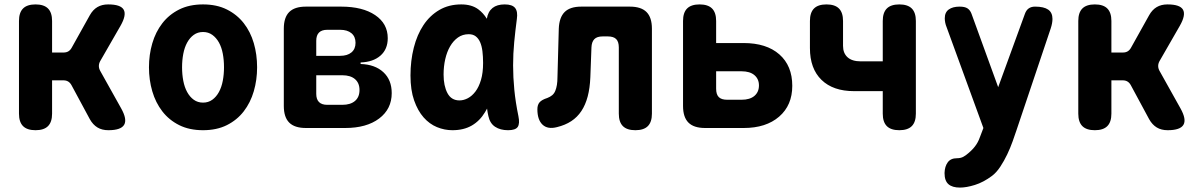

<svg xmlns="http://www.w3.org/2000/svg" viewBox="-20 -580 5440 870"><path d="M141 10Q103 10 84.5 -8.5Q66 -27 66 -65V-485Q66 -523 84.5 -541.5Q103 -560 141 -560Q179 -560 197.5 -541.5Q216 -523 216 -485V-342H268Q281 -342 290 -347.5Q299 -353 305 -364L387 -511Q401 -536 421.5 -548Q442 -560 470 -560Q527 -560 540.5 -536Q554 -512 526 -463L434 -303Q428 -292 428 -281Q428 -270 434 -259L529 -89Q557 -39 542.5 -14.5Q528 10 471 10Q442 10 421.5 -2.5Q401 -15 387 -40L304 -194Q298 -205 289 -210.5Q280 -216 267 -216H216V-65Q216 -27 197.5 -8.5Q179 10 141 10Z M900 10Q838 10 792 -13Q746 -36 715.5 -75.5Q685 -115 670 -166.5Q655 -218 655 -275Q655 -332 670 -383.5Q685 -435 715.5 -474.5Q746 -514 792 -537Q838 -560 900 -560Q962 -560 1008 -537Q1054 -514 1084.5 -475Q1115 -436 1130 -384.5Q1145 -333 1145 -275Q1145 -218 1130 -166.5Q1115 -115 1084.5 -75.5Q1054 -36 1008 -13Q962 10 900 10ZM900 -115Q924 -115 942 -128Q960 -141 972 -163Q984 -185 989.5 -214Q995 -243 995 -275Q995 -308 989.5 -337Q984 -366 972 -387.5Q960 -409 942 -422Q924 -435 900 -435Q876 -435 858 -422Q840 -409 828 -387Q816 -365 810.5 -336Q805 -307 805 -275Q805 -243 810.5 -214Q816 -185 828 -163Q840 -141 858 -128Q876 -115 900 -115Z M1366 0Q1315 0 1290.5 -24.5Q1266 -49 1266 -100V-450Q1266 -501 1290.5 -525.5Q1315 -550 1366 -550H1526Q1623 -550 1680 -511.5Q1737 -473 1737 -407Q1737 -357 1704 -328Q1671 -299 1614 -297V-290Q1679 -288 1717 -253Q1755 -218 1755 -158Q1755 -86 1698 -43Q1641 0 1544 0ZM1413 -239V-155Q1413 -130 1425.5 -117.5Q1438 -105 1463 -105H1531Q1568 -105 1588.5 -122.5Q1609 -140 1609 -172Q1609 -204 1588.5 -221.5Q1568 -239 1531 -239ZM1463 -445Q1438 -445 1425.5 -432.5Q1413 -420 1413 -395V-327H1521Q1554 -327 1572.5 -342.5Q1591 -358 1591 -386Q1591 -414 1572.5 -429.5Q1554 -445 1521 -445Z M2030 10Q1994 10 1960 -4Q1926 -18 1899.5 -48Q1873 -78 1856.5 -125Q1840 -172 1840 -238Q1840 -305 1855 -364Q1870 -423 1899 -466.5Q1928 -510 1971 -535Q2014 -560 2070 -560Q2117 -560 2147 -538Q2170 -521 2186 -495Q2191 -527 2212 -544Q2232 -560 2267 -560Q2301 -560 2314 -544Q2327 -528 2322 -494Q2315 -441 2310 -389Q2305 -337 2305 -283.5Q2305 -230 2310.5 -173.5Q2316 -117 2329 -54Q2336 -20 2326 -5Q2316 10 2282 10Q2247 10 2223.5 -5.5Q2200 -21 2193 -54Q2189 -71 2187 -88Q2182 -79 2178 -72Q2154 -32 2117.5 -11Q2081 10 2030 10ZM2062 -125Q2081 -125 2100 -135Q2119 -145 2134.5 -165.5Q2150 -186 2159.5 -218Q2169 -250 2169 -295Q2169 -324 2166 -348Q2163 -372 2155.5 -389Q2148 -406 2135.5 -415.5Q2123 -425 2104 -425Q2076 -425 2055 -410Q2034 -395 2019.5 -370Q2005 -345 1997.5 -312Q1990 -279 1990 -242Q1990 -191 2007.5 -158Q2025 -125 2062 -125Z M2512 -450Q2514 -501 2538.5 -525.5Q2563 -550 2614 -550H2834Q2885 -550 2909.5 -525.5Q2934 -501 2934 -450V-65Q2934 -27 2915.5 -8.5Q2897 10 2859 10Q2821 10 2802.5 -8.5Q2784 -27 2784 -65V-365Q2784 -391 2772 -403Q2760 -415 2734 -415H2711Q2685 -415 2673 -402.5Q2661 -390 2660 -365L2655 -230Q2653 -181 2643 -143Q2633 -105 2614.5 -77Q2596 -49 2568.5 -31Q2541 -13 2504 -4Q2462 7 2438.5 -15Q2415 -37 2415 -85Q2415 -105 2425 -116.5Q2435 -128 2460 -136Q2473 -141 2482 -148.5Q2491 -156 2496 -168Q2501 -180 2503.5 -195.5Q2506 -211 2506 -230Z M3175 0Q3124 0 3099.5 -24.5Q3075 -49 3075 -100V-485Q3075 -523 3093.5 -541.5Q3112 -560 3150 -560Q3188 -560 3206.5 -541.5Q3225 -523 3225 -485V-385H3349Q3453 -385 3511.5 -333.5Q3570 -282 3570 -191Q3570 -103 3510.5 -51.5Q3451 0 3350 0ZM3225 -178Q3225 -152 3237 -140Q3249 -128 3275 -128H3340Q3378 -128 3398.5 -145.5Q3419 -163 3419 -193Q3419 -222 3398.5 -239.5Q3378 -257 3340 -257H3225Z M4055 10Q4017 10 3998.5 -8.5Q3980 -27 3980 -65V-167H3850Q3755 -167 3702.5 -218Q3650 -269 3650 -362V-485Q3650 -523 3668.5 -541.5Q3687 -560 3725 -560Q3763 -560 3781.5 -541.5Q3800 -523 3800 -485V-372Q3800 -339 3820.5 -320.5Q3841 -302 3880 -302H3980V-485Q3980 -523 3998.5 -541.5Q4017 -560 4055 -560Q4093 -560 4111.5 -541.5Q4130 -523 4130 -485V-65Q4130 -27 4111.5 -8.5Q4093 10 4055 10Z M4425 29 4436 0 4270 -455Q4265 -467 4263 -477.5Q4261 -488 4261 -497Q4261 -524 4279 -537Q4297 -550 4328 -550Q4352 -550 4364 -542Q4376 -534 4382 -518L4503 -185L4624 -517Q4630 -534 4641.5 -542Q4653 -550 4670 -550Q4710 -550 4729.5 -536.5Q4749 -523 4749 -494Q4749 -485 4747 -474Q4745 -463 4741 -451L4586 10Q4579 31 4568.5 60.5Q4558 90 4544 119.5Q4530 149 4512.5 175.5Q4495 202 4475 217Q4436 246 4397.5 258Q4359 270 4330 270Q4295 270 4277.5 254.5Q4260 239 4260 205V203Q4261 174 4274.5 155.5Q4288 137 4316 137Q4333 137 4345 130.5Q4357 124 4368 114Q4381 103 4389.5 93.5Q4398 84 4404.5 74Q4411 64 4415.5 53.5Q4420 43 4425 29Z M4941 10Q4903 10 4884.5 -8.5Q4866 -27 4866 -65V-485Q4866 -523 4884.5 -541.5Q4903 -560 4941 -560Q4979 -560 4997.5 -541.5Q5016 -523 5016 -485V-342H5068Q5081 -342 5090 -347.5Q5099 -353 5105 -364L5187 -511Q5201 -536 5221.5 -548Q5242 -560 5270 -560Q5327 -560 5340.5 -536Q5354 -512 5326 -463L5234 -303Q5228 -292 5228 -281Q5228 -270 5234 -259L5329 -89Q5357 -39 5342.5 -14.5Q5328 10 5271 10Q5242 10 5221.5 -2.5Q5201 -15 5187 -40L5104 -194Q5098 -205 5089 -210.5Q5080 -216 5067 -216H5016V-65Q5016 -27 4997.5 -8.5Q4979 10 4941 10Z"/></svg>

Font: Maple Mono ExtraBold
Style: Regular
Weight: 800
Monospace: yes
Designer: subframe7536
Version: Version 7.000